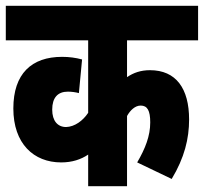

<svg xmlns="http://www.w3.org/2000/svg" viewBox="-20 -642 703 662"><path d="M663 -503V-622H0V-503H284V-253C266 -226 238 -205 208 -204C179 -204 160 -225 160 -264C160 -305 179 -326 214 -326C227 -326 241 -324 252 -321L263 -437C241 -443 218 -446 194 -446C89 -446 26 -388 26 -268C26 -147 96 -82 191 -82C228 -82 259 -92 284 -109V0H418V-242C429 -262 446 -278 465 -278C488 -278 498 -261 498 -220C498 -173 481 -130 453 -82L572 -25C616 -98 632 -164 632 -230C632 -337 587 -400 497 -400C465 -400 440 -391 418 -376V-503Z"/></svg>

Font: Noto Sans Devanagari ExtraCondensed ExtraBold
Style: Regular
Weight: 800
Width: 2
Designer: Jelle Bosma - Monotype Design Team
Foundry: Monotype Imaging Inc.
Version: Version 2.004